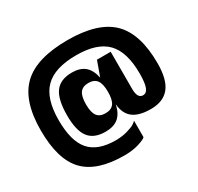

<svg xmlns="http://www.w3.org/2000/svg" viewBox="-169 -862 1248 1211"><g transform="rotate(-30 455.0 -256.0)"><path d="M381 -470Q439 -470 473 -442Q507 -414 520 -353L559 -461H659V-191Q659 -121 699 -121Q725 -121 737 -152Q749 -183 749 -251Q749 -408 680 -479.5Q611 -551 459 -551Q302 -551 230.5 -479.5Q159 -408 159 -251Q159 -99 218.5 -30Q278 39 409 39Q454 39 492.5 28Q531 17 546.5 7Q562 -3 569 -11V109Q558 121 513 135Q468 149 409 149Q209 149 119 54.5Q29 -40 29 -251Q29 -466 131 -563.5Q233 -661 459 -661Q680 -661 779.5 -563.5Q879 -466 879 -251Q879 -132 834.5 -76.5Q790 -21 699 -21Q615 -21 571.5 -53.5Q528 -86 521 -157Q508 -97 474 -68.5Q440 -40 380 -40Q296 -40 258 -90Q220 -140 220 -250Q220 -366 258 -418Q296 -470 381 -470ZM377 -167Q396 -141 438 -141Q480 -141 499 -167Q518 -193 518 -251Q518 -309 499 -335Q480 -361 438 -361Q396 -361 377 -335Q358 -309 358 -251Q358 -193 377 -167Z"/></g></svg>

Font: Fivo Sans Modern Heavy
Style: Regular
Weight: 900
Designer: Alexander Slobzheninov
Foundry: Alexander Slobzheninov
Version: 1.0